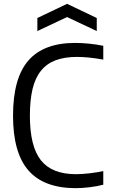

<svg xmlns="http://www.w3.org/2000/svg" viewBox="-20 -973 595 1002"><path d="M373 9Q208 8 128 -84Q48 -176 48 -369Q48 -565 128 -657Q208 -749 372 -749Q403 -749 441.5 -745.5Q480 -742 519 -734V-662Q440 -676 382 -676Q317 -676 270.5 -658.5Q224 -641 194 -604Q164 -567 150 -509Q136 -451 136 -369Q136 -209 193.5 -136.5Q251 -64 376 -64Q389 -64 408 -65Q427 -66 447 -68.5Q467 -71 486 -74Q505 -77 519 -80V-9Q489 -1 449 4Q409 9 373 9ZM175 -879 330 -953 485 -879V-811L330 -884L175 -811Z"/></svg>

Font: Encode Sans Narrow
Style: Regular
Weight: 400
Designer: Pablo Impallari, Andres Torresi
Foundry: Pablo Impallari, Andres Torresi
Version: Version 1.000; ttfautohint (v1.00) -l 8 -r 50 -G 200 -x 14 -